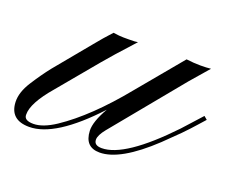

<svg xmlns="http://www.w3.org/2000/svg" viewBox="-147 -438 659 544"><g transform="rotate(20 183.0 -165.5)"><path d="M54.2 -36.1Q135.3 -90.3 223.1 -198.2L334 -331.5Q357.4 -328.6 376.5 -328.6Q395.5 -328.6 408.2 -330.1L360.4 -274.9L187.5 -64.5Q170.4 -43.5 170.4 -30.3Q170.4 -12.7 193.8 -12.7Q262.7 -12.7 385.3 -141.6L436.5 -198.2L446.3 -189.9L427.2 -168.5Q413.1 -152.3 392.6 -131.3L347.2 -86.9Q253.9 1 192.4 1Q147.5 1 145.5 -47.9Q144.5 -75.2 170.4 -120.1Q58.1 1 -20 1Q-78.1 1 -80.1 -52.7Q-81.1 -81.5 -59.6 -115.2Q-38.1 -148.9 -17.6 -174.8L70.3 -281.2Q90.8 -306.6 113.8 -331.5Q132.8 -328.6 144.5 -328.6H161.1Q182.1 -328.6 188 -330.1Q130.9 -267.6 107.9 -239.7L10.7 -123Q-40.5 -63.5 -39.6 -28.8Q-40 -11.2 -11.7 -11.2Q16.6 -11.2 54.2 -36.1Z"/></g></svg>

Font: PinyonScript
Style: Regular
Weight: 400
Designer: Nicole Fally
Foundry: Nicole Fally
Version: Version 1.005